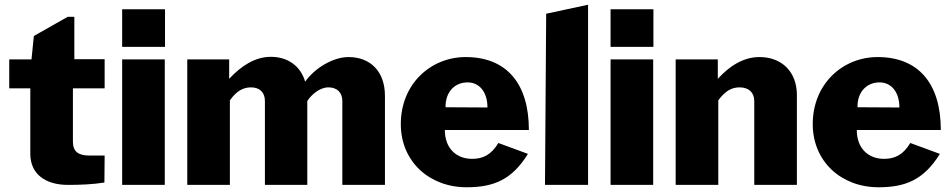

<svg xmlns="http://www.w3.org/2000/svg" viewBox="-20 -781 4016 811"><path d="M422 -408V-531H294V-710H266L123 -629L113 -530H19V-408H108V-131C108 -45 173 0 267 0C317 0 372 -2 421 -10L422 -124H357C310 -124 288 -142 288 -182V-408Z M676 -530H496V0H676ZM677 -742H496V-583H677Z M771 0H951V-357C977 -394 1005 -412 1040 -412C1078 -412 1099 -390 1099 -354V0H1278V-354C1294 -380 1330 -412 1367 -412C1404 -412 1426 -390 1426 -354V0H1606V-376C1606 -480 1544 -540 1452 -540C1386 -540 1308 -492 1269 -436C1250 -501 1197 -541 1124 -541C1057 -541 998 -502 948 -448V-530H771Z M1859 -232H2214C2214 -430 2118 -540 1947 -540C1800 -540 1673 -427 1673 -257C1673 -99 1793 10 1951 10C2064 10 2142 -21 2210 -131L2085 -177C2055 -127 2020 -110 1974 -110C1909 -110 1859 -153 1859 -232ZM2039 -327 1862 -328C1861 -394 1902 -433 1955 -433C2006 -433 2039 -391 2039 -327Z M2464 -761 2287 -723 2282 0H2464Z M2739 -530H2559V0H2739ZM2740 -742H2559V-583H2740Z M2834 0H3014V-357C3041 -394 3068 -412 3104 -412C3143 -412 3166 -390 3166 -354V0H3346V-380C3346 -477 3283 -540 3188 -540C3120 -540 3061 -502 3012 -448V-530H2834Z M3599 -232H3954C3954 -430 3858 -540 3687 -540C3540 -540 3413 -427 3413 -257C3413 -99 3533 10 3691 10C3804 10 3882 -21 3950 -131L3825 -177C3795 -127 3760 -110 3714 -110C3649 -110 3599 -153 3599 -232ZM3779 -327 3602 -328C3601 -394 3642 -433 3695 -433C3746 -433 3779 -391 3779 -327Z"/></svg>

Font: Bisquit Text
Style: Bold
Weight: 800
Version: Version 1.004;Glyphs 3.2.3 (3260)